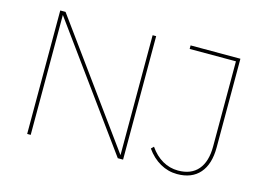

<svg xmlns="http://www.w3.org/2000/svg" viewBox="-94 -874 1445 1050"><g transform="rotate(15 629.0 -349.5)"><path d="M671 -699V0H641L148 -679V0H128V-699H158L651 -20V-699ZM976 0Q925 0 880 -25.5Q835 -51 802 -98L816 -112Q847 -67 888 -43.5Q929 -20 976 -20Q1050 -20 1089 -65.5Q1128 -111 1128 -197V-679H866V-699H1148V-197Q1148 -102 1103.5 -51Q1059 0 976 0Z"/></g></svg>

Font: Montserrat-Arabic Thin
Style: Regular
Weight: 250
Designer: Mohamed Gaber
Foundry: Kief Type Foundry
Version: Version 5.008